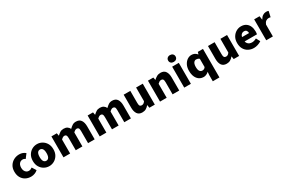

<svg xmlns="http://www.w3.org/2000/svg" viewBox="163 -2251 5903 3956"><g transform="rotate(-30 3114.0 -273.5)"><path d="M286 12Q214 12 157 -19Q100 -50 67 -108Q34 -166 34 -249Q34 -332 71 -390Q108 -448 167.5 -479Q227 -510 297 -510Q342 -510 379 -495.5Q416 -481 442 -457L368 -360Q355 -370 340.5 -376.5Q326 -383 306 -383Q273 -383 248 -366.5Q223 -350 209.5 -320Q196 -290 196 -249Q196 -208 210 -178Q224 -148 248 -131.5Q272 -115 302 -115Q325 -115 346 -123.5Q367 -132 386 -146L447 -49Q416 -20 373.5 -4Q331 12 286 12Z M719 12Q655 12 599.5 -19Q544 -50 509 -108Q474 -166 474 -249Q474 -332 509 -390Q544 -448 599.5 -479Q655 -510 719 -510Q782 -510 837.5 -479Q893 -448 928 -390Q963 -332 963 -249Q963 -166 928 -108Q893 -50 837.5 -19Q782 12 719 12ZM719 -115Q747 -115 765.5 -131.5Q784 -148 792.5 -178Q801 -208 801 -249Q801 -290 792.5 -320Q784 -350 765.5 -366.5Q747 -383 719 -383Q690 -383 671.5 -366.5Q653 -350 644.5 -320Q636 -290 636 -249Q636 -208 644.5 -178Q653 -148 671.5 -131.5Q690 -115 719 -115Z M1059 0V-498H1187L1199 -435H1202Q1233 -465 1268 -487.5Q1303 -510 1353 -510Q1404 -510 1437.5 -489Q1471 -468 1490 -428Q1522 -461 1558.5 -485.5Q1595 -510 1645 -510Q1727 -510 1764 -455.5Q1801 -401 1801 -308V0H1644V-288Q1644 -339 1630 -357.5Q1616 -376 1587 -376Q1570 -376 1550.5 -365.5Q1531 -355 1509 -332V0H1351V-288Q1351 -339 1337.5 -357.5Q1324 -376 1295 -376Q1259 -376 1217 -332V0Z M1921 0V-498H2049L2061 -435H2064Q2095 -465 2130 -487.5Q2165 -510 2215 -510Q2266 -510 2299.5 -489Q2333 -468 2352 -428Q2384 -461 2420.5 -485.5Q2457 -510 2507 -510Q2589 -510 2626 -455.5Q2663 -401 2663 -308V0H2506V-288Q2506 -339 2492 -357.5Q2478 -376 2449 -376Q2432 -376 2412.5 -365.5Q2393 -355 2371 -332V0H2213V-288Q2213 -339 2199.5 -357.5Q2186 -376 2157 -376Q2121 -376 2079 -332V0Z M2933 12Q2852 12 2815 -42.5Q2778 -97 2778 -190V-498H2936V-210Q2936 -159 2950 -140.5Q2964 -122 2993 -122Q3019 -122 3037 -133.5Q3055 -145 3074 -172V-498H3232V0H3103L3092 -68H3088Q3058 -31 3021 -9.5Q2984 12 2933 12Z M3356 0V-498H3484L3496 -436H3499Q3530 -466 3568.5 -488Q3607 -510 3658 -510Q3740 -510 3776.5 -455.5Q3813 -401 3813 -308V0H3655V-288Q3655 -339 3641.5 -357.5Q3628 -376 3599 -376Q3573 -376 3554.5 -364.5Q3536 -353 3514 -332V0Z M3932 0V-498H4090V0ZM4011 -566Q3972 -566 3947.5 -588Q3923 -610 3923 -647Q3923 -683 3947.5 -705.5Q3972 -728 4011 -728Q4050 -728 4074.5 -705.5Q4099 -683 4099 -647Q4099 -610 4074.5 -588Q4050 -566 4011 -566Z M4507 181V33L4513 -41Q4490 -18 4457 -3Q4424 12 4392 12Q4300 12 4244.5 -58Q4189 -128 4189 -249Q4189 -330 4218.5 -388.5Q4248 -447 4295 -478.5Q4342 -510 4394 -510Q4434 -510 4465 -495.5Q4496 -481 4525 -448H4529L4542 -498H4665V181ZM4434 -117Q4456 -117 4474 -126Q4492 -135 4507 -158V-353Q4490 -369 4470 -375Q4450 -381 4431 -381Q4410 -381 4391.5 -367.5Q4373 -354 4361.5 -325Q4350 -296 4350 -251Q4350 -180 4372.5 -148.5Q4395 -117 4434 -117Z M4939 12Q4858 12 4821 -42.5Q4784 -97 4784 -190V-498H4942V-210Q4942 -159 4956 -140.5Q4970 -122 4999 -122Q5025 -122 5043 -133.5Q5061 -145 5080 -172V-498H5238V0H5109L5098 -68H5094Q5064 -31 5027 -9.5Q4990 12 4939 12Z M5588 12Q5517 12 5459 -19Q5401 -50 5367.5 -108Q5334 -166 5334 -249Q5334 -330 5368 -388Q5402 -446 5456.5 -478Q5511 -510 5571 -510Q5643 -510 5690.5 -478Q5738 -446 5761.5 -391.5Q5785 -337 5785 -270Q5785 -249 5783 -230Q5781 -211 5779 -202H5458L5456 -306H5651Q5651 -342 5633.5 -366Q5616 -390 5574 -390Q5551 -390 5528.5 -377Q5506 -364 5492 -333Q5478 -302 5480 -249Q5481 -193 5501 -162Q5521 -131 5550 -119.5Q5579 -108 5610 -108Q5637 -108 5663.5 -116Q5690 -124 5717 -139L5767 -45Q5728 -18 5680 -3Q5632 12 5588 12Z M5883 0V-498H6011L6023 -411H6026Q6054 -462 6092 -486Q6130 -510 6168 -510Q6190 -510 6204 -507.5Q6218 -505 6228 -500L6198 -366Q6186 -369 6175 -370.5Q6164 -372 6148 -372Q6120 -372 6090 -352.5Q6060 -333 6041 -283V0Z"/></g></svg>

Font: Mada ExtraBold
Style: Regular
Weight: 800
Designer: Khaled Hosny
Version: Version 1.5